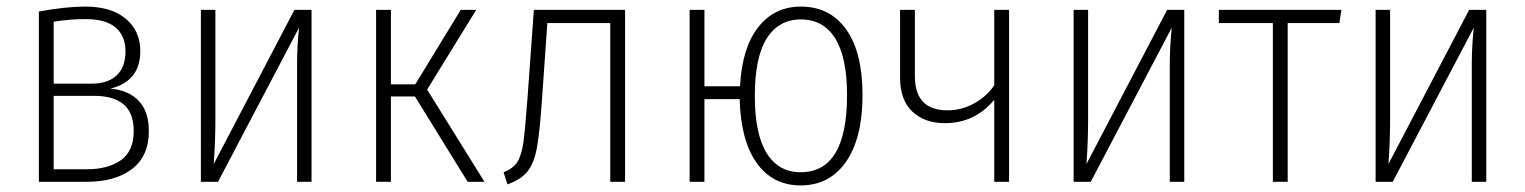

<svg xmlns="http://www.w3.org/2000/svg" viewBox="-20 -552 4631 583"><path d="M432 -154Q432 -78 381 -39Q330 0 244 0H98V-517Q179 -532 239 -532Q318 -532 362 -495Q406 -458 406 -397Q406 -305 315 -283Q371 -278 401.5 -245.5Q432 -213 432 -154ZM143 -486V-298H259Q307 -298 334 -323Q361 -348 361 -396Q361 -443 331 -468.5Q301 -494 240 -494Q191 -494 143 -486ZM386 -154Q386 -209 355.5 -235Q325 -261 265 -261H143V-38H243Q308 -38 347 -65.5Q386 -93 386 -154Z M926 0H882V-356Q882 -410 888 -468L642 0H590V-522H634V-188Q634 -124 629 -54L874 -522H926Z M1426 -522 1277 -280 1451 0H1400L1240 -259H1167V0H1122V-522H1167V-296H1241L1379 -522Z M1878 -522V0H1833V-482H1642L1626 -254Q1619 -151 1610.5 -104.5Q1602 -58 1583 -33Q1564 -8 1521 8L1509 -29Q1538 -40 1551 -60.5Q1564 -81 1569.5 -121.5Q1575 -162 1582 -258L1601 -522Z M2599 -263Q2599 -133 2549 -61Q2499 11 2411 11Q2326 11 2277.5 -57.5Q2229 -126 2226 -251H2119V0H2074V-522H2119V-290H2227Q2233 -406 2282 -469Q2331 -532 2412 -532Q2500 -532 2549.5 -462.5Q2599 -393 2599 -263ZM2552 -263Q2552 -378 2516 -435.5Q2480 -493 2412 -493Q2345 -493 2308.5 -436Q2272 -379 2272 -260Q2272 -145 2308 -87Q2344 -29 2411 -29Q2552 -29 2552 -263Z M3044 -522V0H2999V-249Q2940 -178 2849 -178Q2788 -178 2750.5 -213Q2713 -248 2713 -317V-522H2758V-321Q2758 -217 2857 -217Q2900 -217 2938 -238Q2976 -259 2999 -293V-522Z M3576 0H3532V-356Q3532 -410 3538 -468L3292 0H3240V-522H3284V-188Q3284 -124 3279 -54L3524 -522H3576Z M4053 -522 4047 -482H3890V0H3845V-482H3681V-522Z M4493 0H4449V-356Q4449 -410 4455 -468L4209 0H4157V-522H4201V-188Q4201 -124 4196 -54L4441 -522H4493Z"/></svg>

Font: Fira Sans Condensed ExtraLight
Style: Regular
Weight: 275
Width: 3
Designer: Carrois Corporate & Edenspiekermann AG
Foundry: Carrois Corporate GbR & Edenspiekermann AG
Version: Version 4.203